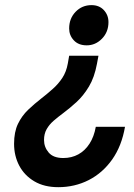

<svg xmlns="http://www.w3.org/2000/svg" viewBox="-20 -545 534 764"><path d="M211.8 199.8Q156 199.8 116.7 176.6Q77.3 153.3 56.6 114.2Q36 75.1 36 27.2Q36 -20.1 51.5 -52.2Q67.1 -84.4 92 -108.2Q116.9 -131.9 144.8 -153.6Q168.4 -171.9 190.2 -191.4Q212.1 -210.8 228.1 -235.1Q244 -259.4 249.8 -292.2L255.2 -323.2H371.8L365.8 -291Q355.7 -236.9 333.9 -200.6Q312 -164.2 284.8 -139.2Q257.6 -114.3 231.4 -94.8Q210.7 -79.4 193.3 -64.4Q176 -49.4 165.6 -31Q155.2 -12.7 155.2 12Q155.2 40.4 173.8 62.1Q192.3 83.8 231.8 83.8Q265.1 83.8 291.7 69.2Q318.3 54.6 336.2 26.8Q354.2 -1 361.2 -40.4H477.4Q464.3 35.9 426.4 89.6Q388.4 143.3 332.9 171.6Q277.5 199.8 211.8 199.8ZM325 -364.6Q292.3 -364.6 273.8 -384.5Q255.2 -404.4 255.2 -431.6Q255.2 -471.6 280.9 -498.1Q306.5 -524.6 344.2 -524.6Q374.8 -524.6 393.2 -504.8Q411.6 -485 411.6 -457Q411.6 -417.5 385.8 -391.1Q359.9 -364.6 325 -364.6Z"/></svg>

Font: Overpass
Style: Italic
Weight: 400
Italic angle: -10°
Designer: Delve Withrington, Dave Bailey, Thomas Jockin
Foundry: Delve Fonts LLC
Version: Version 4.000